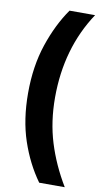

<svg xmlns="http://www.w3.org/2000/svg" viewBox="-98 -775 514 977"><g transform="rotate(10 159.0 -286.5)"><path d="M44 -282Q44 -421 82 -534Q120 -647 179 -731H311Q183 -538 183 -283Q183 -159 216 -52Q249 55 311 158H179Q117 72 80.5 -36.5Q44 -145 44 -282Z"/></g></svg>

Font: Noto Sans Ethiopic ExtraCondensed ExtraBold
Style: Regular
Weight: 800
Width: 2
Designer: Monotype Design Team
Foundry: Monotype Imaging Inc.
Version: Version 2.102; ttfautohint (v1.8.4.7-5d5b)